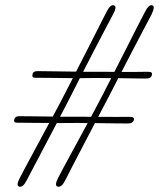

<svg xmlns="http://www.w3.org/2000/svg" viewBox="-20 -716 610 737"><path d="M263.5 -244Q250 -244 233.2 -243.8Q216.5 -243.5 198 -243.5Q176.5 -202.5 154.2 -160.2Q132 -118 113 -82Q94 -46 82 -23Q68.5 3.5 54 0.5Q40.5 -3 55 -31Q74 -68 105.8 -126.5Q137.5 -185 169 -244Q132.5 -244 98.8 -244.5Q65 -245 47.5 -245Q30.5 -244 35 -258Q37.5 -270 53.5 -270Q72.5 -270 108.5 -269.5Q144.5 -269 182.5 -268.5Q195.5 -293 207.8 -315.8Q220 -338.5 229.5 -357.5Q242.5 -382.5 259.5 -416Q218.5 -416.5 177.8 -417Q137 -417.5 117 -417.5Q100.5 -416.5 105 -430.5Q106.5 -443 123.5 -443Q145 -443 187.2 -442.2Q229.5 -441.5 272 -441Q293 -481.5 314.8 -524.5Q336.5 -567.5 356 -605.8Q375.5 -644 388.5 -669.5Q404.5 -701.5 418 -695Q430.5 -691 413 -659Q400 -634.5 381 -598.5Q362 -562.5 340.8 -521.5Q319.5 -480.5 299 -440.5Q324 -440.5 340.5 -440.5Q356.5 -440.5 376.8 -440.5Q397 -440.5 419 -440Q440 -481 461.8 -524.2Q483.5 -567.5 503 -605.5Q522.5 -643.5 536 -669.5Q552 -701.5 565.5 -695Q576.5 -691.5 561 -659Q548 -634.5 529 -598.5Q510 -562.5 488.5 -521.2Q467 -480 446.5 -440Q477.5 -440 504.8 -440Q532 -440 547.5 -440.5Q567 -440.5 563 -428.5Q560.5 -414.5 540.5 -414.5Q524.5 -414.5 495.5 -415Q466.5 -415.5 434 -416Q423.5 -395.5 414 -377Q404.5 -358.5 396.5 -343Q388 -327 378 -307.8Q368 -288.5 357 -267.5Q393 -267.5 426.8 -267.2Q460.5 -267 478 -267.5Q497 -267.5 494 -256Q490.5 -242 470.5 -242Q452.5 -242 417.2 -242.5Q382 -243 344.5 -243.5Q323 -202.5 301 -160.5Q279 -118.5 260.2 -82.2Q241.5 -46 230 -23Q216.5 3.5 202 0.5Q188 -2.5 202 -31Q221 -68 253 -126.5Q285 -185 316.5 -243.5Q301.5 -244 288 -244Q274.5 -244 263.5 -244ZM249.5 -343Q241.5 -327 231.5 -308Q221.5 -289 210.5 -268Q227.5 -268 242.8 -268Q258 -268 270.5 -268Q282.5 -268 297.8 -268Q313 -268 329.5 -267.5Q343 -292.5 355 -315.5Q367 -338.5 377 -357.5Q383.5 -370.5 391 -385.2Q398.5 -400 407 -416Q386 -416.5 367 -416.5Q348 -416.5 333 -416.5Q314.5 -416 286.5 -416Q265 -373.5 249.5 -343Z"/></svg>

Font: Fraunces 144pt S100 Thin
Style: Italic
Weight: 100
Italic angle: -16°
Version: Version 1.000; ttfautohint (v1.8.3)